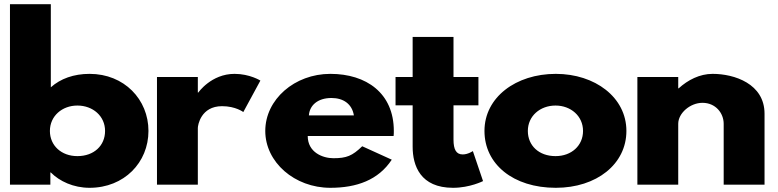

<svg xmlns="http://www.w3.org/2000/svg" viewBox="-20 -880 3707 915"><path d="M687.5 -256C687.5 -406 572 -528 407 -528C331.1 -528 268.4 -505 222.2 -464V-860H27.5V0H220V-58H222.2C264 -16 330 15 407 15C572 15 687.5 -106 687.5 -256ZM480.7 -256C480.7 -186 427.9 -136 348.7 -136C272.8 -136 217.8 -186 217.8 -256C217.8 -327 276.1 -377 348.7 -377C422.4 -377 480.7 -327 480.7 -256Z M728.1 0H922.8V-270C922.8 -283 937.1 -374 1038.3 -374C1103.2 -374 1139.5 -346 1139.5 -346L1220.9 -496C1220.9 -496 1170.3 -528 1097.7 -528C986.6 -528 925 -439 925 -439H922.8V-513H728.1Z M1855.8 -232C1856.8 -238 1856.8 -249 1856.8 -256C1856.8 -436 1726 -528 1554.3 -528C1383.8 -528 1244.2 -406 1244.2 -256C1244.2 -107 1383.8 15 1554.3 15C1679.8 15 1783.2 -22 1847 -119L1706.2 -183C1658.8 -137 1631.3 -126 1568.7 -126C1519.2 -126 1446.5 -153 1446.5 -232ZM1452 -330C1455.3 -377 1492.8 -413 1559.8 -413C1617 -413 1657.8 -384 1666.5 -330Z M1946.5 -513H1865V-378H1946.5V-181C1946.5 -90 1983.8 15 2139 15C2219.2 15 2282 -17 2282 -17L2233.5 -160C2233.5 -160 2210.5 -144 2185.2 -144C2154.3 -144 2141.2 -167 2141.2 -215V-378H2260V-513H2141.2V-704H1946.5Z M2288.8 -256C2288.8 -98 2425.2 15 2628.7 15C2823.3 15 2965.2 -98 2965.2 -256C2965.2 -416 2815.7 -528 2628.7 -528C2438.3 -528 2288.8 -416 2288.8 -256ZM2495.5 -256C2495.5 -327 2553.8 -377 2627.5 -377C2700.2 -377 2758.5 -327 2758.5 -256C2758.5 -186 2703.5 -136 2627.5 -136C2548.3 -136 2495.5 -186 2495.5 -256Z M3017.5 0H3212.2V-290C3212.2 -341 3269.3 -390 3327.7 -390C3390.3 -390 3428.8 -341 3428.8 -290V0H3623.5V-338C3623.5 -481 3479.5 -528 3376 -528C3314.5 -528 3258.3 -499 3214.3 -459H3212.2V-513H3017.5Z"/></svg>

Font: Hussar
Style: BdWide
Weight: 700
Foundry: Cannot Into Space Fonts
Version: Version 2.00